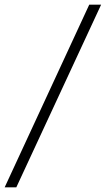

<svg xmlns="http://www.w3.org/2000/svg" viewBox="-75 -755 454 824"><path d="M-55 49 308 -735H359L-5 49Z"/></svg>

Font: Archivo SemiCondensed Thin
Style: Italic
Weight: 250
Width: 4
Italic angle: -10°
Designer: Hector Gatti
Foundry: Omnibus-Type
Version: Version 2.001